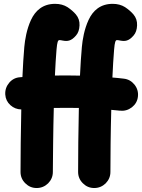

<svg xmlns="http://www.w3.org/2000/svg" viewBox="-20 -889 736 995"><path d="M326.7 -498C306.2 -498 285.6 -498 264.6 -497.6C267.1 -547.9 269.5 -593.3 272.9 -631.8C276.4 -672.4 280.3 -681.2 288.1 -681.2C292.5 -681.2 297.9 -680.2 305.2 -678.7C329.1 -674.3 348.6 -675.3 374 -705.1C385.3 -717.8 391.1 -735.4 392.1 -757.3C393.1 -779.3 386.7 -798.3 373 -814.5C361.8 -827.6 347.2 -840.3 329.6 -852.1C311.5 -863.3 290.5 -869.1 265.6 -869.1C201.7 -869.1 163.1 -834 140.6 -785.6C118.2 -737.3 109.4 -683.1 106 -646C102.1 -600.6 98.6 -546.9 96.2 -489.7C92.3 -489.3 88.4 -489.3 84.5 -488.8C61.5 -487.3 43 -478 27.8 -460.4C12.7 -442.4 5.9 -421.9 7.3 -398.9C8.8 -377 17.6 -358.9 33.7 -344.2C49.8 -329.6 68.8 -322.3 90.3 -321.8C88.9 -262.7 87.9 -204.6 87.4 -147.9C86.9 -91.3 86.4 -41.5 86.4 2C86.4 24.9 94.7 44.9 111.3 61C127.4 77.1 147 85.4 169.9 85.4C192.9 85.4 212.9 77.1 229.5 61C245.6 44.4 253.9 24.9 253.9 2C253.9 -42 254.4 -93.3 255.4 -151.4C255.9 -209.5 257.3 -269 258.8 -329.6C280.8 -330.1 303.7 -330.1 326.7 -330.1C347.7 -330.1 368.7 -330.1 388.7 -329.6C387.2 -269 386.2 -210 385.7 -151.9C385.3 -93.8 384.8 -42.5 384.8 2C384.8 24.9 393.1 44.9 409.7 61C425.8 77.1 445.3 85.4 468.3 85.4C491.2 85.4 511.2 77.1 527.8 61C543.9 44.4 552.2 24.9 552.2 2C552.2 -41 552.7 -90.8 553.2 -147.5C553.7 -203.6 555.2 -261.2 556.6 -319.8C571.8 -318.4 586.4 -316.9 601.6 -315.4C624.5 -313 645 -318.8 663.6 -333C681.6 -347.2 692.4 -365.7 694.8 -388.7C697.3 -411.6 691.4 -432.1 677.2 -450.2C662.6 -468.3 644 -479 621.1 -481.4C601.6 -483.9 582 -485.8 562.5 -487.3C564.9 -541.5 567.9 -590.8 571.3 -631.8C574.7 -672.4 578.6 -681.2 586.4 -681.2C590.8 -681.2 596.2 -680.2 603.5 -678.7C627.4 -674.3 647 -675.3 672.4 -705.1C683.6 -717.8 689.5 -735.4 690.4 -757.3C691.4 -779.3 685.1 -798.3 671.4 -814.5C660.2 -827.6 645.5 -840.3 627.9 -852.1C609.9 -863.3 588.9 -869.1 564 -869.1C500 -869.1 461.4 -834 439 -785.6C416.5 -737.3 407.7 -683.1 404.3 -646C400.4 -602.5 397 -551.8 394.5 -497.1C372.1 -497.6 349.6 -498 326.7 -498Z"/></svg>

Font: Mikhak Black
Style: Regular
Weight: 900
Designer: Amin Abedi
Version: Version 3.2